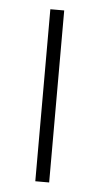

<svg xmlns="http://www.w3.org/2000/svg" viewBox="-45 -576 315 607"><g transform="rotate(5 112.5 -273.0)"><path d="M90.3 0V-545.9H134.3V0Z"/></g></svg>

Font: Inter ExtraLight
Style: Regular
Weight: 250
Designer: Rasmus Andersson
Foundry: rsms
Version: Version 4.001;git-66647c0bb